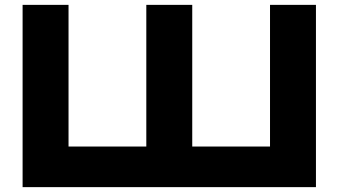

<svg xmlns="http://www.w3.org/2000/svg" viewBox="-20 -770 1393 790"><path d="M1176 -167 1091 -82V-750H1280V0H73V-750H262V-82L177 -167H655L582 -82V-750H771V-82L695 -167Z"/></svg>

Font: Unbounded SemiBold
Style: Regular
Weight: 600
Designer: Luke Prowse, Jean-Baptiste Morizot, Fátima Lázaro, Florian Runge
Foundry: NaN
Version: Version 1.700